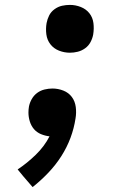

<svg xmlns="http://www.w3.org/2000/svg" viewBox="-20 -548 540 783"><path d="M265 -333Q242 -333 220.5 -341.5Q199 -350 185.5 -367.5Q172 -385 169 -408Q166 -431 170 -454Q173 -470 180.5 -485Q188 -500 202.5 -510.5Q217 -521 233 -524.5Q249 -528 265 -528Q288 -528 309.5 -519.5Q331 -511 344.5 -494Q358 -477 361 -454Q364 -431 360 -407Q357 -391 349 -376Q341 -361 327 -351Q313 -341 297 -337Q281 -333 265 -333ZM113 215 75 171 52 143Q91 117 126 83Q161 49 182 8Q164 6 147 -1Q130 -8 118.5 -21.5Q107 -35 101.5 -53Q96 -71 96 -89Q96 -95 96.5 -101Q97 -107 98 -113Q101 -129 109.5 -144Q118 -159 131.5 -169Q145 -179 161.5 -183Q178 -187 194 -187Q217 -187 238.5 -178.5Q260 -170 273 -152.5Q286 -135 289 -111.5Q292 -88 288 -65Q282 -25 267.5 14Q253 53 230 89Q207 125 177 156.5Q147 188 113 215Z"/></svg>

Font: Iosevka SS18
Style: Bold Italic
Weight: 700
Italic angle: -9°
Monospace: yes
Designer: Belleve Invis
Foundry: Belleve Invis
Version: Version 25.1.1; ttfautohint (v1.8.4)